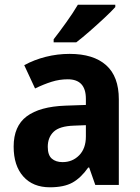

<svg xmlns="http://www.w3.org/2000/svg" viewBox="-20 -786 594 816"><path d="M276 -557Q377 -557 431 -509Q485 -461 485 -364V0H385L359 -74H355Q324 -30 288 -10Q252 10 192 10Q120 10 79 -36Q38 -82 38 -163Q38 -250 93.5 -291.5Q149 -333 258 -337L345 -340V-366Q345 -449 268 -449Q233 -449 199.5 -438.5Q166 -428 129 -410L83 -509Q125 -532 174.5 -544.5Q224 -557 276 -557ZM294 -252Q233 -250 208 -226Q183 -202 183 -162Q183 -127 200 -112Q217 -97 246 -97Q288 -97 316.5 -126Q345 -155 345 -206V-254ZM470 -756Q454 -738 424 -710Q394 -682 361.5 -653.5Q329 -625 304 -606H208V-619Q233 -651 262 -691.5Q291 -732 311 -766H470Z"/></svg>

Font: Noto Sans Sinhala SemiCondensed
Style: Bold
Weight: 700
Width: 4
Designer: Jelle Bosma - Monotype Design Team
Foundry: Monotype Imaging Inc.
Version: Version 2.006; ttfautohint (v1.8.4.7-5d5b)